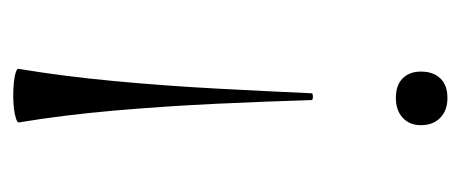

<svg xmlns="http://www.w3.org/2000/svg" viewBox="-218 -450 680 283"><g transform="rotate(-90 121.5 -309.0)"><path d="M82 -621Q82 -623 88 -625Q94 -627 103 -628Q112 -629 122 -629Q132 -629 141.5 -628Q151 -627 156.5 -625Q162 -623 161 -621Q150 -555 143 -480Q136 -405 132 -330.5Q128 -256 125 -189Q125 -188 122.5 -187.5Q120 -187 117.5 -187.5Q115 -188 115 -189Q113 -256 109.5 -330.5Q106 -405 99.5 -480Q93 -555 82 -621ZM118 11Q100 11 89 0.5Q78 -10 78 -28Q78 -45 89 -55Q100 -65 118 -65Q137 -65 147 -55Q157 -45 157 -28Q157 -10 147 0.5Q137 11 118 11Z"/></g></svg>

Font: Cormorant Infant Light Light
Style: Regular
Weight: 300
Version: Version 4.001